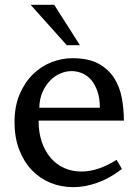

<svg xmlns="http://www.w3.org/2000/svg" viewBox="-20 -770 575 799"><path d="M140.6 -268.1Q140.6 -217.8 154.1 -179Q167.5 -140.1 191.4 -112.5Q215.3 -85 247.8 -70.6Q280.3 -56.2 318.4 -56.2Q388.7 -56.2 465.3 -105L487.3 -66.9Q438.5 -28.8 386.5 -10Q334.5 8.8 284.7 8.8Q234.4 8.8 190.4 -9Q146.5 -26.9 113 -61.5Q79.6 -96.2 60.1 -146.5Q40.5 -196.8 40.5 -262.2Q40.5 -328.1 62 -378.2Q83.5 -428.2 117.9 -461.7Q152.3 -495.1 195.3 -511.5Q238.3 -527.8 281.2 -527.8Q348.6 -527.8 390.1 -504.9Q431.6 -481.9 455.1 -445.1Q478.5 -408.2 487.1 -361.6Q495.6 -314.9 495.6 -268.1ZM395.5 -321.8Q395.5 -360.8 385.5 -389.9Q375.5 -418.9 359.4 -437.5Q343.3 -456.1 321.8 -465.1Q300.3 -474.1 278.3 -474.1Q254.4 -474.1 231 -464.1Q207.5 -454.1 188.5 -434.6Q169.4 -415 157 -387Q144.5 -358.9 143.6 -321.8ZM107.4 -750H205.6L312.5 -582H257.8Z"/></svg>

Font: Brawler
Style: Regular
Weight: 400
Version: Version 1.000